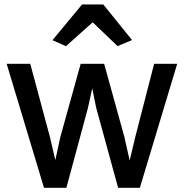

<svg xmlns="http://www.w3.org/2000/svg" viewBox="-20 -847 837 874"><path d="M280.3 -636.7 401.9 -745.6 515.1 -637.2 581.1 -664.6 450.2 -826.7H353.5L218.8 -664.1ZM180.2 7.8H282.2L380.4 -356L399.9 -444.8L418 -356L517.6 7.8H616.7L786.6 -556.6H681.6L594.7 -219.2L570.3 -116.2L546.4 -222.7L454.1 -556.6H347.2L254.4 -222.2L231.9 -118.2L207.5 -222.7L117.7 -556.6H10.3Z"/></svg>

Font: Merriweather Sans
Style: Regular
Weight: 400
Designer: Eben Sorkin ( eben@eyebytes.com )
Foundry: Eben Sorkin
Version: Version 1.003